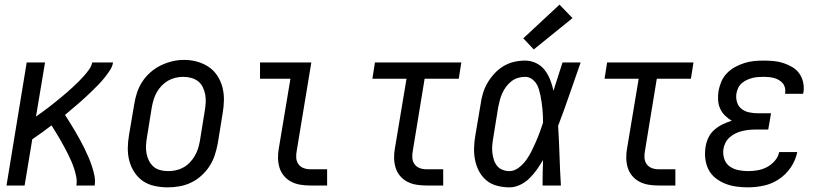

<svg xmlns="http://www.w3.org/2000/svg" viewBox="-20 -799 3540 827"><path d="M8 0 95 -530H174L135 -297Q149 -307 163 -317Q177 -327 190.5 -337.5Q204 -348 217 -358.5Q230 -369 243.5 -380Q257 -391 269.5 -402Q282 -413 294.5 -424.5Q307 -436 319 -448Q331 -460 342.5 -473Q354 -486 364 -500Q374 -514 377 -530H467Q464 -512 453 -495.5Q442 -479 430 -464Q418 -449 404.5 -435Q391 -421 377 -407.5Q363 -394 348.5 -380.5Q334 -367 319.5 -354.5Q305 -342 290 -329.5Q275 -317 260 -304Q271 -287 282 -269.5Q293 -252 303.5 -234Q314 -216 324 -198Q334 -180 343 -161.5Q352 -143 360.5 -123.5Q369 -104 375.5 -84.5Q382 -65 386.5 -43.5Q391 -22 388 0H309Q312 -19 308.5 -37Q305 -55 299.5 -72Q294 -89 287 -105Q280 -121 272 -137Q264 -153 255.5 -168.5Q247 -184 238.5 -199Q230 -214 220.5 -229Q211 -244 202 -259Q182 -244 161 -228.5Q140 -213 119 -199L86 0Z M702 8Q674 8 646 2Q618 -4 596 -19Q574 -34 559 -57Q544 -80 537 -106.5Q530 -133 530.5 -162Q531 -191 536 -219L558 -349Q562 -375 570 -399.5Q578 -424 592.5 -446.5Q607 -469 628 -487.5Q649 -506 673 -517.5Q697 -529 722 -535Q747 -541 773 -541Q802 -541 829 -533.5Q856 -526 878.5 -511Q901 -496 916 -473Q931 -450 938 -423.5Q945 -397 944.5 -368Q944 -339 939 -311L918 -181Q913 -155 905 -130.5Q897 -106 882.5 -83.5Q868 -61 847.5 -42.5Q827 -24 803 -12.5Q779 -1 753 3.5Q727 8 702 8ZM704 -62Q721 -62 737.5 -65.5Q754 -69 769.5 -77.5Q785 -86 797.5 -99Q810 -112 819 -127.5Q828 -143 833 -159Q838 -175 841 -192L862 -322Q865 -340 866 -357.5Q867 -375 864 -391.5Q861 -408 853.5 -423.5Q846 -439 833 -449Q820 -459 803.5 -463.5Q787 -468 769 -468Q752 -468 735.5 -464Q719 -460 704 -451.5Q689 -443 676.5 -430Q664 -417 655.5 -402Q647 -387 642 -370.5Q637 -354 634 -338L613 -208Q610 -190 609 -172.5Q608 -155 611 -138.5Q614 -122 621.5 -107Q629 -92 641 -81.5Q653 -71 669.5 -66.5Q686 -62 704 -62Z M1315 0Q1294 0 1273 -3.5Q1252 -7 1234 -16.5Q1216 -26 1203 -41.5Q1190 -57 1184 -76.5Q1178 -96 1177.5 -117.5Q1177 -139 1181 -160L1231 -460H1100V-530H1321L1258 -149Q1255 -134 1256 -119Q1257 -104 1265 -92.5Q1273 -81 1286.5 -75.5Q1300 -70 1315 -70H1389V0Z M1815 0Q1794 0 1773 -3.5Q1752 -7 1734 -16.5Q1716 -26 1703 -41.5Q1690 -57 1684 -76.5Q1678 -96 1677.5 -117.5Q1677 -139 1681 -160L1731 -460H1584L1595 -530H1967L1956 -460H1809L1758 -149Q1755 -134 1756 -119Q1757 -104 1765 -92.5Q1773 -81 1786.5 -75.5Q1800 -70 1815 -70H1889V0Z M2174 8Q2147 8 2120.5 1Q2094 -6 2074.5 -22.5Q2055 -39 2043 -62Q2031 -85 2026 -111Q2021 -137 2022 -164.5Q2023 -192 2028 -219L2050 -349Q2053 -373 2060 -396.5Q2067 -420 2079.5 -441.5Q2092 -463 2109.5 -482Q2127 -501 2148.5 -514Q2170 -527 2194 -532.5Q2218 -538 2242 -538Q2267 -538 2289.5 -527Q2312 -516 2326.5 -497Q2341 -478 2350 -455Q2359 -432 2364 -408Q2374 -439 2383.5 -469.5Q2393 -500 2403 -530H2481Q2457 -462 2433.5 -393.5Q2410 -325 2384 -257Q2388 -193 2390 -128.5Q2392 -64 2396 0H2317Q2317 -28 2317.5 -55.5Q2318 -83 2319 -110Q2307 -89 2292.5 -68.5Q2278 -48 2260 -30.5Q2242 -13 2219.5 -2.5Q2197 8 2174 8ZM2174 -62Q2195 -62 2214 -76.5Q2233 -91 2246 -109Q2259 -127 2269 -147Q2279 -167 2288 -187.5Q2297 -208 2304.5 -228.5Q2312 -249 2319 -270Q2319 -284 2318.5 -299Q2318 -314 2316.5 -328.5Q2315 -343 2313 -358Q2311 -373 2308 -387Q2305 -401 2301 -415Q2297 -429 2289 -440.5Q2281 -452 2269 -460Q2257 -468 2242 -468Q2226 -468 2211 -463.5Q2196 -459 2183 -449Q2170 -439 2160 -425.5Q2150 -412 2143.5 -397.5Q2137 -383 2133 -368Q2129 -353 2126 -338L2105 -208Q2102 -192 2100.5 -175.5Q2099 -159 2100.5 -143.5Q2102 -128 2106.5 -113Q2111 -98 2120 -86Q2129 -74 2143.5 -68Q2158 -62 2174 -62ZM2279 -586 2234 -634 2390 -779 2446 -721Z M2815 0Q2794 0 2773 -3.5Q2752 -7 2734 -16.5Q2716 -26 2703 -41.5Q2690 -57 2684 -76.5Q2678 -96 2677.5 -117.5Q2677 -139 2681 -160L2731 -460H2584L2595 -530H2967L2956 -460H2809L2758 -149Q2755 -134 2756 -119Q2757 -104 2765 -92.5Q2773 -81 2786.5 -75.5Q2800 -70 2815 -70H2889V0Z M3202 8Q3176 8 3151 4.5Q3126 1 3103.5 -8Q3081 -17 3062 -32Q3043 -47 3032 -68.5Q3021 -90 3018 -115Q3015 -140 3019 -166Q3022 -186 3031 -205.5Q3040 -225 3056.5 -239.5Q3073 -254 3092.5 -263.5Q3112 -273 3132 -279Q3116 -288 3102.5 -301.5Q3089 -315 3081.5 -332Q3074 -349 3073 -369Q3072 -389 3075 -408Q3079 -429 3087.5 -448.5Q3096 -468 3111.5 -484Q3127 -500 3146.5 -510.5Q3166 -521 3186.5 -527.5Q3207 -534 3227.5 -536Q3248 -538 3269 -538Q3291 -538 3312.5 -536Q3334 -534 3354 -527.5Q3374 -521 3392 -510.5Q3410 -500 3422 -483.5Q3434 -467 3439 -446Q3444 -425 3441 -403Q3440 -401 3440 -399Q3440 -397 3439 -395H3361Q3362 -396 3362 -397Q3362 -398 3362 -399Q3364 -410 3361 -421.5Q3358 -433 3351 -441Q3344 -449 3334.5 -454.5Q3325 -460 3314 -463Q3303 -466 3291.5 -467Q3280 -468 3269 -468Q3257 -468 3244.5 -467Q3232 -466 3220 -463Q3208 -460 3196.5 -454.5Q3185 -449 3175 -440.5Q3165 -432 3159.5 -420Q3154 -408 3152 -396Q3149 -377 3154.5 -359Q3160 -341 3174 -330Q3188 -319 3207 -315Q3226 -311 3245 -311H3301L3289 -241H3234Q3219 -241 3205 -239.5Q3191 -238 3176.5 -234.5Q3162 -231 3148.5 -224.5Q3135 -218 3123.5 -208Q3112 -198 3105 -184.5Q3098 -171 3096 -157Q3093 -135 3099.5 -115Q3106 -95 3122 -83Q3138 -71 3159 -66.5Q3180 -62 3202 -62Q3222 -62 3243 -65.5Q3264 -69 3283 -79Q3302 -89 3317 -106Q3332 -123 3336 -144H3414Q3407 -109 3386.5 -78.5Q3366 -48 3335.5 -27.5Q3305 -7 3270 0.5Q3235 8 3202 8Z"/></svg>

Font: Iosevka Curly Oblique
Style: Regular
Weight: 400
Italic angle: -9°
Monospace: yes
Designer: Belleve Invis
Foundry: Belleve Invis
Version: Version 11.1.0; ttfautohint (v1.8.3)